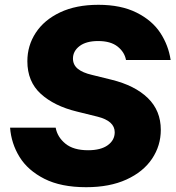

<svg xmlns="http://www.w3.org/2000/svg" viewBox="-20 -770 735 800"><path d="M22 -238H212Q219 -199 252.5 -171.5Q286 -144 347 -144Q400 -144 429 -165Q458 -186 458 -219Q458 -266 386 -284L301 -305Q206 -328 150 -379Q94 -430 94 -515Q94 -580 129 -633.5Q164 -687 230.5 -718.5Q297 -750 390 -750Q484 -750 549 -717.5Q614 -685 648 -633Q682 -581 691 -520H505Q499 -553 470 -576Q441 -599 389 -599Q339 -599 311.5 -578Q284 -557 284 -526Q284 -500 304 -483.5Q324 -467 363 -458L444 -438Q542 -414 596 -361.5Q650 -309 650 -229Q650 -163 613.5 -108.5Q577 -54 507 -22Q437 10 339 10Q234 10 165 -25Q96 -60 61.5 -116Q27 -172 22 -238Z"/></svg>

Font: Be Vietnam Black
Style: Italic
Weight: 900
Italic angle: -9°
Designer: Lam Bao; Tony Le; Vietanh Nguyen
Foundry: Yellow Type Foundry
Version: Version 5.000